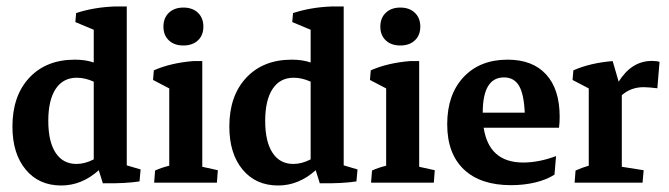

<svg xmlns="http://www.w3.org/2000/svg" viewBox="-20 -567 2078 596"><path d="M169.9 8.8Q100.6 8.8 59.6 -40.8Q18.6 -90.3 18.6 -174.3Q18.6 -269.5 71 -325.7Q123.5 -381.8 212.4 -381.8Q245.6 -381.8 271 -373V-474.6L213.9 -498.5L216.3 -526.4Q271 -544.4 335.4 -546.9H373.5V-53.7L416.5 -41L413.1 -3.9Q370.1 2.9 299.3 2L286.6 -38.6Q233.9 8.8 169.9 8.8ZM129.9 -191.9Q129.9 -127.4 152.6 -92.8Q175.3 -58.1 217.3 -58.1Q243.7 -58.1 271 -72.3V-313.5Q244.1 -325.7 218.3 -325.7Q175.8 -325.7 152.8 -291Q129.9 -256.3 129.9 -191.9Z M458.5 0 461.4 -37.6Q479 -45.9 505.4 -52.7V-292.5L455.1 -318.8L457.5 -348.6Q509.3 -371.6 579.6 -377.4H607.9V-49.3L656.2 -38.6L653.3 0ZM549.3 -425.8Q521 -425.8 504.2 -441.7Q487.3 -457.5 487.3 -484.4Q487.3 -511.2 504.2 -527.3Q521 -543.5 549.3 -543.5Q577.6 -543.5 594.5 -527.3Q611.3 -511.2 611.3 -484.4Q611.3 -457.5 594.5 -441.7Q577.6 -425.8 549.3 -425.8Z M843.3 8.8Q773.9 8.8 732.9 -40.8Q691.9 -90.3 691.9 -174.3Q691.9 -269.5 744.4 -325.7Q796.9 -381.8 885.7 -381.8Q918.9 -381.8 944.3 -373V-474.6L887.2 -498.5L889.6 -526.4Q944.3 -544.4 1008.8 -546.9H1046.9V-53.7L1089.8 -41L1086.4 -3.9Q1043.5 2.9 972.7 2L960 -38.6Q907.2 8.8 843.3 8.8ZM803.2 -191.9Q803.2 -127.4 825.9 -92.8Q848.6 -58.1 890.6 -58.1Q917 -58.1 944.3 -72.3V-313.5Q917.5 -325.7 891.6 -325.7Q849.1 -325.7 826.2 -291Q803.2 -256.3 803.2 -191.9Z M1131.8 0 1134.8 -37.6Q1152.3 -45.9 1178.7 -52.7V-292.5L1128.4 -318.8L1130.9 -348.6Q1182.6 -371.6 1252.9 -377.4H1281.2V-49.3L1329.6 -38.6L1326.7 0ZM1222.7 -425.8Q1194.3 -425.8 1177.5 -441.7Q1160.6 -457.5 1160.6 -484.4Q1160.6 -511.2 1177.5 -527.3Q1194.3 -543.5 1222.7 -543.5Q1251 -543.5 1267.8 -527.3Q1284.7 -511.2 1284.7 -484.4Q1284.7 -457.5 1267.8 -441.7Q1251 -425.8 1222.7 -425.8Z M1566.4 7.8Q1471.2 7.8 1419.7 -41.3Q1368.2 -90.3 1368.2 -181.2Q1368.2 -273.4 1418.9 -327.6Q1469.7 -381.8 1555.7 -381.8Q1633.3 -381.8 1675.3 -335.9Q1717.3 -290 1717.3 -204.6Q1717.3 -197.3 1716.8 -187.3Q1716.3 -177.2 1715.3 -170.4H1481.4Q1498 -62.5 1604 -62.5Q1652.8 -62.5 1706.1 -82.5L1701.2 -24.9Q1677.2 -9.3 1641.8 -0.7Q1606.4 7.8 1566.4 7.8ZM1544.4 -326.7Q1478.5 -326.7 1478.5 -217.3H1608.9Q1606.4 -274.9 1591.1 -300.8Q1575.7 -326.7 1544.4 -326.7Z M1763.7 0 1766.6 -37.6Q1785.6 -46.4 1807.6 -52.7V-292.5L1757.3 -318.8L1759.8 -348.6Q1811.5 -371.6 1881.8 -377.4L1900.4 -313.5Q1940.9 -377.9 2003.4 -377.9Q2018.6 -377.9 2027.3 -375L2020.5 -293Q2009.3 -294.4 1997.6 -295.4Q1985.8 -296.4 1978 -296.4Q1938.5 -296.4 1910.2 -271.5V-49.3L1978 -38.6L1974.6 0Z"/></svg>

Font: Markazi Text SemiBold
Style: Regular
Weight: 600
Designer: Borna Izadpanah (Arabic designer), Fiona Ross (Arabic design director) and Florian Runge (Latin designer)
Foundry: Borna Izadpanah and Florian Runge
Version: Version 1.001; ttfautohint (v1.8.3)